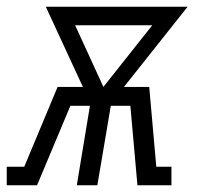

<svg xmlns="http://www.w3.org/2000/svg" viewBox="-65 -550 585 570"><path d="M-45 0V-55H7L106 -292H181L71 -530H492L303 -292H378L399 -55H444V0H343L322 -236H264L224 0H163L202 -236H144L45 0ZM242 -292 387 -475H158Z"/></svg>

Font: Iosevka Slab Light Oblique
Style: Regular
Weight: 300
Italic angle: -9°
Monospace: yes
Designer: Belleve Invis
Foundry: Belleve Invis
Version: Version 11.1.1; ttfautohint (v1.8.3)